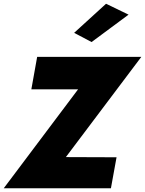

<svg xmlns="http://www.w3.org/2000/svg" viewBox="-45 -1003 773 1023"><path d="M122 -527H371L-25 0H546L576 -165L306 -166L708 -700H153ZM640 -925 520 -983 350 -828 443 -779Z"/></svg>

Font: Jost ExtraBold
Style: Italic
Weight: 800
Italic angle: -5°
Version: Version 3.710